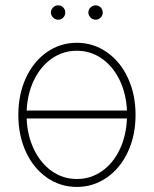

<svg xmlns="http://www.w3.org/2000/svg" viewBox="-20 -701 585 731"><path d="M49.8 -263.7Q49.8 -341.8 78.6 -404.3Q107.4 -466.8 158.4 -502.4Q209.5 -538.1 272.5 -538.1Q335.4 -538.1 386.7 -502.4Q438 -466.8 467 -404.1Q496.1 -341.3 496.1 -263.7Q496.1 -185.5 467 -123Q438 -60.5 386.7 -24.9Q335.4 10.7 272.5 10.7Q209.5 10.7 158.4 -24.9Q107.4 -60.5 78.6 -123Q49.8 -185.5 49.8 -263.7ZM463.4 -250H81.5Q84 -185.1 109.1 -132.6Q134.3 -80.1 177 -49.8Q219.7 -19.5 272.5 -19.5Q325.7 -19.5 368.4 -49.6Q411.1 -79.6 436 -132.3Q460.9 -185.1 463.4 -250ZM463.4 -280.3Q460.4 -344.7 435.3 -396.5Q410.2 -448.2 367.7 -478Q325.2 -507.8 272.5 -507.8Q219.7 -507.8 177.2 -478Q134.8 -448.2 109.6 -396.5Q84.5 -344.7 81.5 -280.3ZM173.8 -653.3Q173.8 -664.6 182.1 -672.6Q190.4 -680.7 201.2 -680.7Q212.9 -680.7 220.7 -672.6Q228.5 -664.6 228.5 -653.3Q228.5 -642.1 220.7 -634Q212.9 -626 201.2 -626Q190.4 -626 182.1 -634.3Q173.8 -642.6 173.8 -653.3ZM316.4 -653.3Q316.4 -664.6 324.7 -672.6Q333 -680.7 343.8 -680.7Q355.5 -680.7 363.3 -672.6Q371.1 -664.6 371.1 -653.3Q371.1 -642.1 363.3 -634Q355.5 -626 343.8 -626Q333 -626 324.7 -634.3Q316.4 -642.6 316.4 -653.3Z"/></svg>

Font: Pretendard GOV Thin
Style: Regular
Weight: 100
Designer: Base glyphs from Inter by Rasmus Andersson; Hangeul glyphs from Noto Sans CJK(Source Han Sans) by Jang Soo-young and Kan
Foundry: Kil Hyung-jin
Version: Version 1.309